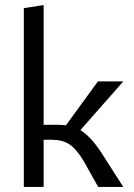

<svg xmlns="http://www.w3.org/2000/svg" viewBox="-20 -737 528 757"><path d="M381 -133 466 0H367L310 -102Q281 -150 253.5 -168Q226 -186 184 -186H152V0H74V-705L152 -717V-245H209Q220 -245 240 -243L366 -416H466L297 -224Q338 -199 381 -133Z"/></svg>

Font: Ysabeau Infant Medium
Style: Regular
Weight: 500
Designer: Christian Thalmann (Catharsis Fonts)
Version: Version 0.003